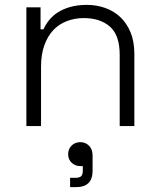

<svg xmlns="http://www.w3.org/2000/svg" viewBox="-20 -516 652 786"><path d="M88 0V-486H146V-396H158Q167 -416 181.5 -434Q196 -452 217 -465.5Q238 -479 267.5 -487.5Q297 -496 336 -496Q375 -496 410.5 -483.5Q446 -471 472.5 -446Q499 -421 514.5 -383.5Q530 -346 530 -296V0H470V-292Q470 -372 430 -407Q390 -442 323 -442Q286 -442 253.5 -429.5Q221 -417 198 -392.5Q175 -368 161.5 -330.5Q148 -293 148 -243V0ZM267 250V212H288Q305 212 312 205.5Q319 199 319 182V164H309Q288 164 273.5 150.5Q259 137 259 115Q259 94 273 80Q287 66 309 66Q330 66 344.5 80.5Q359 95 359 121V183Q359 250 292 250Z"/></svg>

Font: Space Grotesk Light
Style: Regular
Weight: 300
Designer: Florian Karsten
Foundry: Florian Karsten
Version: Version 2.000